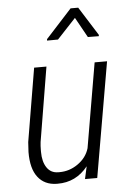

<svg xmlns="http://www.w3.org/2000/svg" viewBox="-54 -785 564 835"><g transform="rotate(-5 228.5 -367.5)"><path d="M255.4 -64.5Q294.4 -91.3 306.6 -132.8L369.6 -501L370.1 -502H371.1H422.9H424.3L423.8 -500.5L337.4 -1L336.9 0H335.9H285.2H283.7L284.2 -1.5L295.9 -54.7Q244.1 10.3 163.6 9.8Q161.6 9.8 159.2 9.8Q106.4 8.8 77.6 -28.8Q48.8 -65.9 49.3 -138.2V-138.7L51.8 -180.7V-181.2L105.5 -501V-502H106.9H157.7H159.7L159.2 -500.5L105.5 -177.2Q103.5 -160.6 103.5 -142.1Q103.5 -138.2 103.5 -134.3Q103.5 -91.3 121.1 -65.4Q138.2 -40 170.4 -39.6Q173.3 -39.6 176.3 -39.6Q219.2 -39.6 255.4 -64.5ZM398.4 -619.6 397.9 -613.8 350.1 -614.3 301.3 -702.1 219.7 -614.7 171.9 -614.3 172.4 -620.6 286.1 -745.1H319.3Z"/></g></svg>

Font: MAUL Condensed Light Italic
Style: Light Italic
Weight: 300
Italic angle: -12°
Designer: MAUL
Version: Version 1.0; 2020; ttfautohint (v1.8.3)